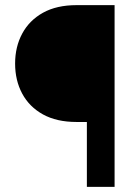

<svg xmlns="http://www.w3.org/2000/svg" viewBox="-20 -731 529 751"><path d="M428.2 0H319.8V-253.9H279.3Q201.7 -253.9 148.2 -283.4Q94.7 -313 66.9 -364.7Q39.1 -416.5 39.1 -482.4Q39.1 -547.9 66.9 -599.6Q94.7 -651.4 148.2 -681.2Q201.7 -710.9 279.3 -710.9H428.2Z"/></svg>

Font: Vazirmatn UI FD ExtraBold
Style: Regular
Weight: 800
Designer: Saber Rastikerdar
Foundry: Saber Rastikerdar
Version: Version 33.003